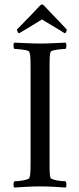

<svg xmlns="http://www.w3.org/2000/svg" viewBox="-20 -837 356 860"><path d="M168 -817Q171 -817 174 -814.5Q177 -812 180 -809Q200 -788 214 -773Q228 -758 243 -743Q258 -728 279 -705Q279 -701 276.5 -694.5Q274 -688 270 -688Q264 -692 247.5 -702Q231 -712 212.5 -723Q194 -734 181 -742Q168 -750 168 -750Q168 -750 156 -742.5Q144 -735 126.5 -724.5Q109 -714 92.5 -704Q76 -694 66 -688Q62 -688 59 -694.5Q56 -701 56 -705Q77 -727 92 -742Q107 -757 121.5 -772Q136 -787 156 -809Q159 -812 162 -814.5Q165 -817 168 -817ZM160 -642Q189 -642 216.5 -643.5Q244 -645 274 -646Q278 -642 277.5 -632Q277 -622 274 -618Q268 -618 252 -616.5Q236 -615 222 -612Q208 -609 206 -603Q203 -593 202.5 -577Q202 -561 202 -542Q202 -539 202 -536Q202 -533 202 -530V-113Q202 -110 202 -107Q202 -104 202 -101Q202 -82 202.5 -66.5Q203 -51 206 -41Q208 -36 222 -32Q236 -28 252 -26.5Q268 -25 274 -25Q277 -21 277.5 -11Q278 -1 274 3Q244 1 216.5 -0.5Q189 -2 160 -2Q132 -2 103 -0.5Q74 1 44 3Q40 -1 40.5 -11Q41 -21 44 -25Q50 -25 66 -26.5Q82 -28 96.5 -32Q111 -36 112 -41Q116 -53 116.5 -72Q117 -91 117 -113V-530Q117 -552 116.5 -571.5Q116 -591 112 -603Q111 -609 96.5 -612Q82 -615 66 -616.5Q50 -618 44 -618Q41 -622 40.5 -632Q40 -642 44 -646Q74 -645 103 -643.5Q132 -642 160 -642Z"/></svg>

Font: Amiri
Style: Regular
Weight: 400
Designer: Khaled Hosny
Version: Version 0.114